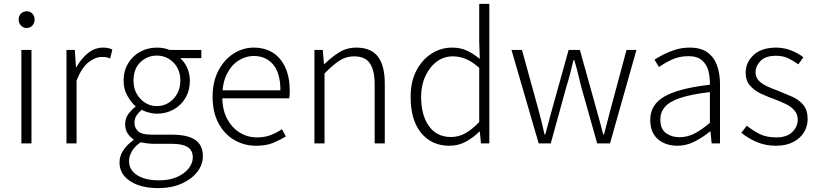

<svg xmlns="http://www.w3.org/2000/svg" viewBox="-20 -738 4211 988"><path d="M90 0V-481H142V0ZM117 -594Q100 -594 88 -606.5Q76 -619 76 -638Q76 -656 88 -668Q100 -680 117 -680Q135 -680 146.5 -668Q158 -656 158 -638Q158 -619 146.5 -606.5Q135 -594 117 -594Z M322 0V-481H365L371 -392H373Q398 -437 433 -465Q468 -493 510 -493Q523 -493 535 -491Q547 -489 558 -483L547 -437Q535 -442 526.5 -443.5Q518 -445 503 -445Q471 -445 436 -418Q401 -391 374 -324V0Z M793 230Q733 230 688.5 213.5Q644 197 619.5 167.5Q595 138 595 97Q595 65 614.5 35.5Q634 6 667 -17V-21Q649 -33 636.5 -52Q624 -71 624 -99Q624 -131 642.5 -154Q661 -177 677 -188V-192Q654 -212 635 -246Q616 -280 616 -323Q616 -373 639 -411.5Q662 -450 701 -471.5Q740 -493 787 -493Q808 -493 824.5 -489.5Q841 -486 852 -481H1016V-439H907Q929 -420 943 -389.5Q957 -359 957 -322Q957 -273 934.5 -234.5Q912 -196 873.5 -174.5Q835 -153 787 -153Q768 -153 747 -158.5Q726 -164 709 -173Q695 -161 683.5 -145Q672 -129 672 -105Q672 -80 691 -62.5Q710 -45 762 -45H864Q946 -45 985 -18Q1024 9 1024 66Q1024 109 995.5 146Q967 183 915.5 206.5Q864 230 793 230ZM799 190Q852 190 890.5 173Q929 156 950.5 129Q972 102 972 73Q972 34 944.5 18Q917 2 864 2H764Q756 2 739.5 0Q723 -2 704 -6Q672 16 658 41.5Q644 67 644 91Q644 136 685 163Q726 190 799 190ZM787 -192Q820 -192 847 -208.5Q874 -225 891 -254.5Q908 -284 908 -323Q908 -363 891.5 -391.5Q875 -420 847.5 -436Q820 -452 787 -452Q738 -452 702.5 -418Q667 -384 667 -323Q667 -284 684 -254.5Q701 -225 728 -208.5Q755 -192 787 -192Z M1298 12Q1236 12 1185 -18Q1134 -48 1104 -104.5Q1074 -161 1074 -240Q1074 -318 1104 -375Q1134 -432 1182.5 -462.5Q1231 -493 1285 -493Q1343 -493 1384.5 -466.5Q1426 -440 1448.5 -390Q1471 -340 1471 -270Q1471 -261 1470.5 -251Q1470 -241 1468 -232H1113V-273H1423Q1423 -361 1386 -405.5Q1349 -450 1285 -450Q1246 -450 1209 -427.5Q1172 -405 1148 -358.5Q1124 -312 1124 -240Q1124 -173 1148.5 -127Q1173 -81 1213 -56Q1253 -31 1303 -31Q1342 -31 1373 -43Q1404 -55 1431 -73L1451 -36Q1422 -18 1386 -3Q1350 12 1298 12Z M1598 0V-481H1641L1647 -408H1649Q1686 -444 1725 -468.5Q1764 -493 1814 -493Q1889 -493 1924.5 -447Q1960 -401 1960 -308V0H1908V-301Q1908 -376 1883.5 -412Q1859 -448 1802 -448Q1760 -448 1726.5 -426Q1693 -404 1650 -360V0Z M2292 12Q2202 12 2147.5 -53.5Q2093 -119 2093 -240Q2093 -318 2122.5 -374.5Q2152 -431 2200.5 -462Q2249 -493 2306 -493Q2349 -493 2381.5 -478Q2414 -463 2449 -435L2446 -522V-718H2498V0H2455L2449 -61H2447Q2418 -32 2379 -10Q2340 12 2292 12ZM2301 -33Q2340 -33 2375 -52.5Q2410 -72 2446 -110V-389Q2410 -421 2377.5 -434.5Q2345 -448 2310 -448Q2264 -448 2227.5 -421Q2191 -394 2169 -346.5Q2147 -299 2147 -240Q2147 -146 2187 -89.5Q2227 -33 2301 -33Z M2752 0 2612 -481H2666L2750 -176Q2759 -143 2767 -111Q2775 -79 2782 -46H2786Q2795 -79 2803.5 -111Q2812 -143 2821 -176L2906 -481H2964L3049 -176Q3058 -143 3067 -111Q3076 -79 3084 -46H3088Q3097 -79 3105 -111Q3113 -143 3122 -176L3204 -481H3255L3119 0H3053L2971 -291Q2962 -326 2954 -360Q2946 -394 2935 -429H2931Q2923 -394 2914 -359.5Q2905 -325 2894 -290L2814 0Z M3465 12Q3427 12 3395 -2.5Q3363 -17 3344.5 -46.5Q3326 -76 3326 -121Q3326 -200 3400 -242Q3474 -284 3633 -302Q3634 -338 3625.5 -372Q3617 -406 3592.5 -427.5Q3568 -449 3523 -449Q3475 -449 3436 -430.5Q3397 -412 3371 -393L3348 -431Q3366 -443 3394 -457.5Q3422 -472 3456 -482.5Q3490 -493 3529 -493Q3587 -493 3621 -468Q3655 -443 3670 -400.5Q3685 -358 3685 -305V0H3642L3636 -62H3634Q3598 -32 3555 -10Q3512 12 3465 12ZM3476 -32Q3517 -32 3554 -51Q3591 -70 3633 -106V-264Q3538 -253 3482 -234.5Q3426 -216 3402 -188.5Q3378 -161 3378 -124Q3378 -74 3407 -53Q3436 -32 3476 -32Z M3972 12Q3919 12 3873.5 -7.5Q3828 -27 3795 -55L3823 -91Q3854 -66 3889 -48.5Q3924 -31 3974 -31Q4029 -31 4057 -58.5Q4085 -86 4085 -122Q4085 -151 4067.5 -170.5Q4050 -190 4023 -203Q3996 -216 3969 -226Q3933 -239 3898 -255Q3863 -271 3840 -297Q3817 -323 3817 -364Q3817 -417 3858 -455Q3899 -493 3974 -493Q4014 -493 4051 -478.5Q4088 -464 4114 -443L4088 -407Q4063 -425 4036 -438Q4009 -451 3974 -451Q3919 -451 3893.5 -424.5Q3868 -398 3868 -366Q3868 -340 3884.5 -323Q3901 -306 3927 -294Q3953 -282 3981 -272Q4018 -257 4054 -241.5Q4090 -226 4113 -199Q4136 -172 4136 -125Q4136 -88 4117 -57Q4098 -26 4061.5 -7Q4025 12 3972 12Z"/></svg>

Font: Assistant ExtraLight Light
Style: Regular
Weight: 300
Version: Version 3.000